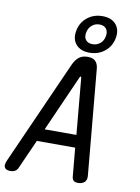

<svg xmlns="http://www.w3.org/2000/svg" viewBox="-131 -1064 836 1144"><g transform="rotate(10 287.5 -492.0)"><path d="M172 -270H364L333 -611Q332 -617 328.5 -617Q325 -617 323 -611ZM370 -194H138L60 -19Q54 -5 43 2.5Q32 10 13 10Q-13 10 -21.5 -4.5Q-30 -19 -17 -48L265 -681Q279 -710 299 -725Q319 -740 350 -740Q381 -740 396.5 -725Q412 -710 415 -681L473 -48Q477 -19 463 -4.5Q449 10 423 10Q404 10 396 2.5Q388 -5 386 -19ZM355 -766Q301 -766 273.5 -797.5Q246 -829 255 -880Q264 -931 302.5 -962.5Q341 -994 395 -994Q449 -994 476.5 -962.5Q504 -931 495 -880Q486 -829 447.5 -797.5Q409 -766 355 -766ZM364 -819Q391 -819 410.5 -835.5Q430 -852 435 -880Q440 -908 426.5 -925Q413 -942 386 -942Q359 -942 339.5 -925Q320 -908 315 -880Q310 -852 323.5 -835.5Q337 -819 364 -819Z"/></g></svg>

Font: Maple Mono
Style: Italic
Weight: 400
Italic angle: -10°
Monospace: yes
Designer: subframe7536
Version: Version 7.300